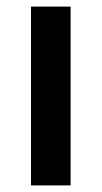

<svg xmlns="http://www.w3.org/2000/svg" viewBox="-20 -562 308 582"><path d="M194 0V-542H74V0Z"/></svg>

Font: Noto Sans Kannada SemiCondensed SemiBold
Style: Regular
Weight: 600
Width: 4
Designer: Jelle Bosma - Monotype Design Team
Foundry: Monotype Imaging Inc.
Version: Version 2.005